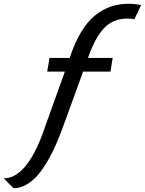

<svg xmlns="http://www.w3.org/2000/svg" viewBox="-140 -770 773 1024"><path d="M547.9 -750Q576.2 -750 612.8 -743.2L577.1 -668Q552.7 -670.9 538.1 -670.9Q462.9 -670.9 414.8 -619.6Q366.7 -568.4 329.1 -460.9H460.9L449.2 -388.2H303.2L209 -128.9Q186.5 -64.9 164.3 -12.9Q142.1 39.1 115.2 86.2Q88.4 133.3 60.5 165Q32.7 196.8 -0.2 215.3Q-33.2 233.9 -67.9 233.9L-120.1 181.2Q10.3 181.2 105 -106.9L206.1 -388.2H111.8L124 -460.9H231.9L232.9 -463.9Q258.8 -543.5 293.2 -600.1Q327.6 -656.7 368.4 -689Q409.2 -721.2 452.9 -735.6Q496.6 -750 547.9 -750Z"/></svg>

Font: Stilu
Style: Italic
Weight: 400
Italic angle: -10°
Designer: Genilson Lima Santos
Foundry: Genilson Lima Santos
Version: Version 1.200;PS 001.200;hotconv 1.0.88;makeotf.lib2.5.64775